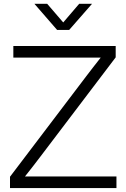

<svg xmlns="http://www.w3.org/2000/svg" viewBox="-20 -963 647 983"><path d="M31.2 0H576.2V-59.6H238.8H107.9C135.3 -93.8 161.6 -127.9 187.5 -162.1L572.3 -669.4V-727.5H48.3V-668H362.3H495.6C470.2 -635.7 444.8 -603.5 420.9 -571.8L31.2 -58.1ZM221.7 -943.4H156.7V-942.9L272.5 -809.6H334L450.7 -942.9V-943.4H385.3L303.7 -848.1Z"/></svg>

Font: Raveo Display Display Light
Style: Regular
Weight: 300
Designer: Jakub Foglar, Rasmus Andersson (Inter)
Foundry: Jakubfoglar.com
Version: Version 1.100;Glyphs 3.2.3 (3260)